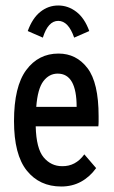

<svg xmlns="http://www.w3.org/2000/svg" viewBox="-20 -669 415 699"><path d="M203 10Q124 10 77.5 -48Q31 -106 31 -228Q31 -354 75.5 -414Q120 -474 193 -474Q258 -474 298.5 -421Q339 -368 339 -246Q339 -236 339 -226.5Q339 -217 338 -209H110Q112 -128 139 -96Q166 -64 206 -64Q255 -63 287 -107L330 -57Q307 -25 275 -7.5Q243 10 203 10ZM112 -280H259Q259 -401 190 -401Q159 -401 138 -373.5Q117 -346 112 -280ZM136 -532 81 -556Q98 -603 127 -626Q156 -649 192 -649Q228 -649 258 -626Q288 -603 305 -556L250 -532Q229 -593 192 -593Q155 -593 136 -532Z"/></svg>

Font: Inconsolata Condensed SemiBold
Style: Regular
Weight: 600
Width: 3
Monospace: yes
Designer: Raph Levien, Cyreal, Brenton Simpson
Foundry: Raph Levien, Cyreal, Google
Version: Version 3.100; ttfautohint (v1.8.4.7-5d5b)